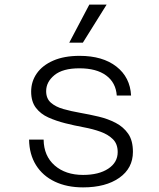

<svg xmlns="http://www.w3.org/2000/svg" viewBox="-20 -800 690 832"><path d="M340 12Q270 12 217.5 -13Q165 -38 136 -84.5Q107 -131 106 -195H169Q170 -124 217 -83Q264 -42 340 -42Q408 -42 449 -69Q490 -96 490 -141Q490 -176 469.5 -196.5Q449 -217 416 -229Q383 -241 342.5 -248.5Q302 -256 262.5 -266Q223 -276 189.5 -291Q156 -306 135.5 -333Q115 -360 115 -403Q115 -447 139.5 -482Q164 -517 211 -537.5Q258 -558 325 -558Q425 -558 484.5 -511.5Q544 -465 548 -386H486Q482 -442 440 -473Q398 -504 324 -504Q252 -504 216 -474.5Q180 -445 180 -405Q180 -373 200.5 -355Q221 -337 254.5 -327.5Q288 -318 328 -311Q368 -304 408 -294.5Q448 -285 481.5 -267.5Q515 -250 535.5 -220.5Q556 -191 556 -142Q556 -71 497 -29.5Q438 12 340 12ZM280 -615 367 -780H442L339 -615Z"/></svg>

Font: Azeret Mono ExtraLight
Style: Regular
Weight: 250
Designer: Martin Vácha
Foundry: Displaay
Version: Version 1.002